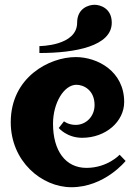

<svg xmlns="http://www.w3.org/2000/svg" viewBox="-20 -765 561 804"><path d="M303 -670C303 -730 351 -745 376 -745C400 -745 448 -730 448 -670C448 -572 296 -543 145 -543V-572C145 -572 303 -572 303 -670ZM25 -253C25 -90 154 19 279 19C418 19 506 -91 506 -91L481 -117C481 -117 430 -62 342 -62C254 -62 202 -134 202 -247C202 -334 248 -410 300 -410C330 -410 376 -388 376 -325C376 -277 340 -242 297 -242C266 -242 248 -257 248 -257L226 -229C226 -229 260 -188 324 -188C423 -188 500 -256 500 -338C500 -466 389 -526 297 -526C187 -526 25 -442 25 -253Z"/></svg>

Font: Ouroboros
Style: Regular
Weight: 400
Designer: Ariel Martín Pérez
Foundry: Velvetyne Type Foundry
Version: Version 2.001;hotconv 1.0.109;makeotfexe 2.5.65596